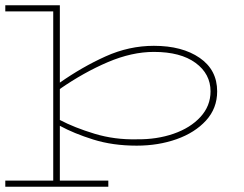

<svg xmlns="http://www.w3.org/2000/svg" viewBox="-40 -540 920 725"><path d="M-20 165V142H161V-497H-20V-520H186V-228Q270 -287 358.5 -327Q447 -367 541 -367Q648 -367 714 -321.5Q780 -276 780 -195Q780 -131 738 -85Q696 -39 627 -14.5Q558 10 476 10Q386 10 312.5 -13Q239 -36 186 -65V142H369V165ZM541 -344Q458 -344 367.5 -305.5Q277 -267 186 -204V-87Q241 -58 317 -35Q393 -12 476 -14Q552 -13 615.5 -35Q679 -57 717 -98.5Q755 -140 755 -195Q755 -261 698.5 -302.5Q642 -344 541 -344Z"/></svg>

Font: Padyakke Expanded One
Style: Regular
Weight: 400
Designer: James Puckett
Foundry: Dunwich Type Founders
Version: Version 1.500; ttfautohint (v1.8.4.7-5d5b)